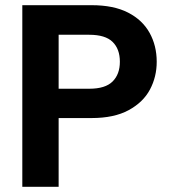

<svg xmlns="http://www.w3.org/2000/svg" viewBox="-20 -720 654 740"><path d="M66 0V-700H333Q418 -700 473.5 -671.5Q529 -643 556.5 -593.5Q584 -544 584 -482Q584 -424 558 -375Q532 -326 476 -295.5Q420 -265 333 -265H206V0ZM206 -378H324Q386 -378 414 -406Q442 -434 442 -482Q442 -531 414 -558.5Q386 -586 324 -586H206Z"/></svg>

Font: DM Sans 24pt ExtraBold
Style: Regular
Weight: 800
Designer: Colophon Foundry, Jonny Pinhorn
Foundry: Colophon Foundry
Version: Version 4.004;gftools[0.9.30]